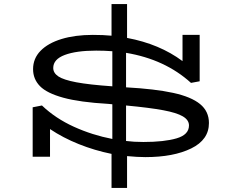

<svg xmlns="http://www.w3.org/2000/svg" viewBox="-20 -786 1135 952"><path d="M1016 -176Q1016 -93 928 -50Q840 -7 701 -7Q662 -7 610 -12V146H533V-23Q449 -40 370.5 -71.5Q292 -103 228 -146V-9H142V-254L188 -263Q255 -199 346.5 -157.5Q438 -116 537 -97V-269L516 -271Q376 -279 294 -301.5Q212 -324 178 -359Q144 -394 144 -443Q144 -496 181 -534Q218 -572 285 -592.5Q352 -613 440 -613Q493 -613 533 -609V-766H610V-598Q771 -568 885 -483V-613H970V-383L927 -375Q798 -492 605 -524V-353Q749 -345 838.5 -325.5Q928 -306 972 -270Q1016 -234 1016 -176ZM537 -358V-532Q498 -535 457 -535Q358 -535 301 -513.5Q244 -492 244 -449Q244 -424 269.5 -407Q295 -390 358.5 -378Q422 -366 537 -358ZM917 -164Q917 -191 886.5 -209Q856 -227 789 -239.5Q722 -252 605 -263V-87Q643 -82 691 -82Q794 -82 855.5 -100Q917 -118 917 -164Z"/></svg>

Font: BioRhyme Expanded
Style: Regular
Weight: 400
Width: 7
Designer: Aoife Mooney
Foundry: Aoife Mooney Type
Version: Version 1.000